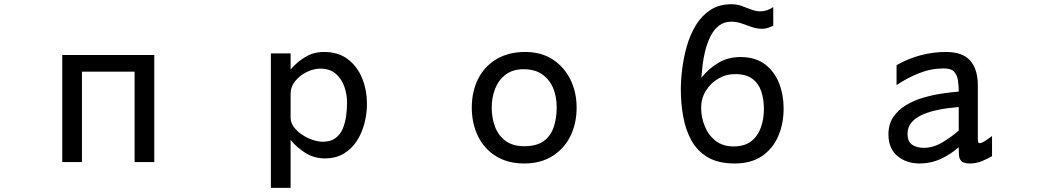

<svg xmlns="http://www.w3.org/2000/svg" viewBox="-20 -783 5040 923"><path d="M279.3 -3.9V-518.6H721.7V-3.9H627V-438.5H374V-3.9Z M1282.2 120.1V-526.4H1377V-449.2Q1408.2 -485.4 1448.2 -509.3Q1488.3 -533.2 1537.1 -533.2Q1607.4 -533.2 1653.3 -497.6Q1699.2 -461.9 1721.7 -404.8Q1744.1 -347.7 1744.1 -284.2Q1744.1 -238.3 1732.4 -191.9Q1720.7 -145.5 1696.3 -106.9Q1671.9 -68.4 1633.3 -44.9Q1594.7 -21.5 1542 -21.5Q1491.2 -21.5 1449.7 -46.9Q1408.2 -72.3 1377 -110.4V120.1ZM1531.2 -101.6Q1569.3 -101.6 1592.8 -119.1Q1616.2 -136.7 1627.9 -165Q1639.6 -193.4 1644 -226.1Q1648.4 -258.8 1648.4 -289.1Q1648.4 -329.1 1635.3 -366.7Q1622.1 -404.3 1593.8 -428.7Q1565.4 -453.1 1519.5 -453.1Q1488.3 -453.1 1455.1 -437Q1421.9 -420.9 1399.4 -393.6Q1377 -366.2 1377 -331.1V-217.8Q1377 -193.4 1392.6 -172.4Q1408.2 -151.4 1432.6 -135.3Q1457 -119.1 1483.4 -110.4Q1509.8 -101.6 1531.2 -101.6Z M2500 2.9Q2420.9 2.9 2364.3 -32.2Q2307.6 -67.4 2277.8 -128.4Q2248 -189.5 2248 -265.6Q2248 -343.8 2278.8 -404.3Q2309.6 -464.8 2367.2 -499Q2424.8 -533.2 2504.9 -533.2Q2582 -533.2 2637.2 -497.1Q2692.4 -460.9 2722.2 -400.4Q2752 -339.8 2752 -265.6Q2752 -189.5 2722.2 -128.9Q2692.4 -68.4 2635.7 -32.7Q2579.1 2.9 2500 2.9ZM2500 -80.1Q2559.6 -80.1 2593.3 -104.5Q2627 -128.9 2641.6 -171.4Q2656.2 -213.9 2656.2 -267.6Q2656.2 -318.4 2639.2 -359.4Q2622.1 -400.4 2586.9 -425.3Q2551.8 -450.2 2497.1 -450.2Q2444.3 -450.2 2410.2 -423.8Q2376 -397.5 2359.9 -355.5Q2343.8 -313.5 2343.8 -265.6Q2343.8 -215.8 2359.9 -173.3Q2376 -130.9 2410.6 -105.5Q2445.3 -80.1 2500 -80.1Z M3511.7 2.9Q3432.6 2.9 3381.8 -27.3Q3331.1 -57.6 3303.2 -108.9Q3275.4 -160.2 3264.2 -223.6Q3252.9 -287.1 3252.9 -353.5Q3252.9 -398.4 3259.8 -453.1Q3266.6 -507.8 3282.2 -562.5Q3297.9 -617.2 3325.7 -662.6Q3353.5 -708 3395.5 -735.4Q3437.5 -762.7 3496.1 -762.7Q3522.5 -762.7 3545.4 -754.4Q3568.4 -746.1 3590.8 -737.3Q3613.3 -728.5 3634.8 -728.5Q3667 -728.5 3697.3 -749V-659.2Q3684.6 -653.3 3671.4 -648.9Q3658.2 -644.5 3644.5 -644.5Q3618.2 -644.5 3593.8 -653.3Q3569.3 -662.1 3544.9 -670.4Q3520.5 -678.7 3495.1 -678.7Q3460 -678.7 3435.5 -659.2Q3411.1 -639.6 3395.5 -608.4Q3379.9 -577.1 3370.6 -540.5Q3361.3 -503.9 3357.4 -469.2Q3353.5 -434.6 3351.6 -409.2Q3387.7 -454.1 3434.1 -481.4Q3480.5 -508.8 3539.1 -508.8Q3611.3 -508.8 3657.2 -474.1Q3703.1 -439.5 3725.1 -383.3Q3747.1 -327.1 3747.1 -261.7Q3747.1 -188.5 3721.2 -128.4Q3695.3 -68.4 3643.1 -32.7Q3590.8 2.9 3511.7 2.9ZM3505.9 -79.1Q3559.6 -79.1 3591.3 -104Q3623 -128.9 3637.7 -169.9Q3652.3 -210.9 3652.3 -257.8Q3652.3 -305.7 3639.6 -343.8Q3627 -381.8 3596.7 -404.3Q3566.4 -426.8 3513.7 -426.8Q3469.7 -426.8 3432.6 -404.8Q3395.5 -382.8 3373 -346.2Q3350.6 -309.6 3350.6 -264.6Q3350.6 -218.8 3368.2 -175.8Q3385.7 -132.8 3420.4 -106Q3455.1 -79.1 3505.9 -79.1Z M4401.4 2.9Q4336.9 2.9 4293.9 -33.2Q4251 -69.3 4251 -136.7Q4251 -185.5 4273.9 -219.7Q4296.9 -253.9 4334.5 -276.9Q4372.1 -299.8 4417 -313Q4461.9 -326.2 4506.8 -333Q4551.8 -339.8 4588.9 -342.8Q4588.9 -369.1 4585.4 -395Q4582 -420.9 4567.4 -437.5Q4552.7 -454.1 4517.6 -454.1Q4456.1 -454.1 4398.4 -431.2Q4340.8 -408.2 4290 -374V-469.7Q4344.7 -501 4404.8 -517.1Q4464.8 -533.2 4527.3 -533.2Q4607.4 -533.2 4644 -491.7Q4680.7 -450.2 4680.7 -372.1V-118.2Q4680.7 -115.2 4681.6 -105Q4682.6 -94.7 4689.5 -94.7Q4697.3 -94.7 4709 -101.6Q4720.7 -108.4 4731.9 -116.7Q4743.2 -125 4749 -128.9V-32.2Q4725.6 -18.6 4698.7 -7.8Q4671.9 2.9 4643.6 2.9Q4614.3 2.9 4603 -7.3Q4591.8 -17.6 4590.3 -35.2Q4588.9 -52.7 4588.9 -75.2Q4549.8 -41 4502.4 -19Q4455.1 2.9 4401.4 2.9ZM4420.9 -72.3Q4466.8 -72.3 4511.2 -99.1Q4555.7 -126 4588.9 -155.3V-268.6Q4566.4 -266.6 4535.2 -262.7Q4503.9 -258.8 4470.2 -250.5Q4436.5 -242.2 4407.7 -228.5Q4378.9 -214.8 4360.8 -192.9Q4342.8 -170.9 4342.8 -139.6Q4342.8 -102.5 4364.7 -87.4Q4386.7 -72.3 4420.9 -72.3Z"/></svg>

Font: Kosugi
Style: Regular
Weight: 400
Version: Version 4.002